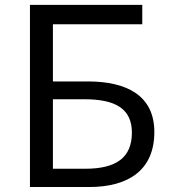

<svg xmlns="http://www.w3.org/2000/svg" viewBox="-20 -753 688 773"><path d="M100.6 0H338.3C499.4 0 601.4 -69.9 601.4 -221.5C601.4 -368.6 489.9 -425.1 333.9 -425.1H193V-655.2H552.8V-733.4H100.6ZM193 -73.6V-353.4H319.9C445.6 -353.4 511 -314.8 511 -219.1C511 -118.6 448.2 -73.6 323 -73.6Z"/></svg>

Font: Source Han Sans JP VF
Style: Regular
Weight: 250
Designer: Ryoko NISHIZUKA 西塚涼子 (kana, bopomofo & ideographs); Paul D. Hunt (Latin, Greek & Cyrillic); Sandoll Communications 산돌커뮤니
Foundry: Adobe
Version: Version 2.004;hotconv 1.0.118;makeotfexe 2.5.65603